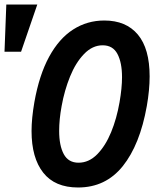

<svg xmlns="http://www.w3.org/2000/svg" viewBox="-87 -822 707 852"><path d="M53 -240.5Q53 -296.5 65.5 -368.5Q87 -489.5 131.2 -570.5Q175.5 -651.5 237.8 -691.2Q300 -731 376 -731Q472.5 -731 524.8 -668.5Q577 -606 577 -483Q577 -423 564.5 -351.5Q534 -180 458 -85Q382 10 259.5 10Q156.5 10 104.8 -55.8Q53 -121.5 53 -240.5ZM443.5 -368.5Q454.5 -432 454.5 -479.5Q454.5 -544 434.2 -582.5Q414 -621 368.5 -621Q323 -621 285.8 -582.2Q248.5 -543.5 223.8 -482.2Q199 -421 186.5 -351.5Q175.5 -292 175.5 -241Q175.5 -176 196 -138Q216.5 -100 261.5 -100Q307.5 -100 344.2 -137.2Q381 -174.5 406 -235.2Q431 -296 443.5 -368.5ZM78.5 -802 6.5 -592.5H-67L-59 -802Z"/></svg>

Font: JuliaMono BoldItalic
Style: Regular
Weight: 700
Italic angle: -9°
Monospace: yes
Designer: cormullion
Foundry: corm
Version: Version 0.049; ttfautohint (v1.8.4)